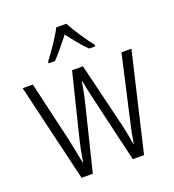

<svg xmlns="http://www.w3.org/2000/svg" viewBox="-138 -872 888 979"><g transform="rotate(-20 306.0 -382.5)"><path d="M333 -765H278C256 -721 210 -655 179 -615V-606H213C241 -634 276 -679 306 -716C335 -678 368 -636 399 -606H432V-615C405 -648 356 -719 333 -765ZM332 -354 415 0H476L601 -532H547L469 -188C458 -141 452 -110 446 -71H444C437 -119 427 -166 417 -206L338 -532H279L199 -208C186 -158 177 -106 171 -71H169C161 -113 152 -159 141 -210L66 -532H11L137 0H198L285 -354C294 -390 301 -429 307 -463H309C315 -430 323 -392 332 -354Z"/></g></svg>

Font: Noto Sans Devanagari Condensed Light
Style: Regular
Weight: 300
Width: 3
Designer: Jelle Bosma - Monotype Design Team
Foundry: Monotype Imaging Inc.
Version: Version 2.004